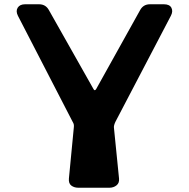

<svg xmlns="http://www.w3.org/2000/svg" viewBox="-20 -880 886 900"><path d="M521 -309Q513 -292 514 -282L538 -43Q540 -22 526 -11Q512 0 493 0H347Q328 0 314.5 -10Q301 -20 303 -43L326 -282Q327 -290 326 -296Q325 -302 320 -310L64 -806Q53 -828 63 -844Q73 -860 98 -860H163Q194 -860 209 -833L418 -463Q424 -451 431 -463L637 -833Q652 -860 683 -860H748Q775 -860 783.5 -843.5Q792 -827 781 -806Z"/></svg>

Font: OpenDyslexic3
Style: Bold
Weight: 700
Designer: Abelardo Gonzalez
Version: Version 1.000;PS 001.001;hotconv 1.0.56